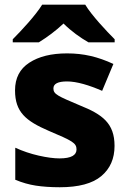

<svg xmlns="http://www.w3.org/2000/svg" viewBox="-20 -786 546 816"><path d="M159.2 -766.1C131.3 -720.7 70.8 -655.8 34.2 -619.1V-606H145C181.6 -628.9 214.4 -652.8 250 -686C283.2 -652.8 321.3 -626 356 -606H467.3V-619.1C433.1 -653.3 369.1 -721.2 342.3 -766.1ZM466.8 -166C466.8 -262.2 415 -299.8 319.8 -337.9C225.6 -377.9 207 -385.3 207 -410.2C207 -430.2 226.6 -439.9 265.1 -439.9C306.2 -439.9 359.4 -423.8 414.1 -399.9L461.9 -514.2C395.5 -544.9 335.4 -559.1 265.1 -559.1C198.2 -559.1 145 -545.9 104.5 -519.5C64 -493.2 43.9 -454.1 43.9 -401.9C43.9 -309.6 89.8 -272 187 -230C287.6 -187.5 305.2 -178.2 305.2 -150.9C305.2 -127 283.7 -112.8 232.9 -112.8C209 -112.8 179.7 -116.7 145 -124.5C110.4 -132.3 76.7 -143.6 44.9 -158.2V-22C74.2 -9.8 103.5 -1.5 132.3 2.9C161.1 7.3 195.3 9.8 233.9 9.8C314 9.8 373 -5.9 410.6 -37.6C448.2 -69.3 466.8 -111.8 466.8 -166Z"/></svg>

Font: Noto Reveo Sans
Style: Regular
Weight: 800
Designer: Monotype Design Team
Foundry: Monotype Imaging Inc.
Version: Version 2.007